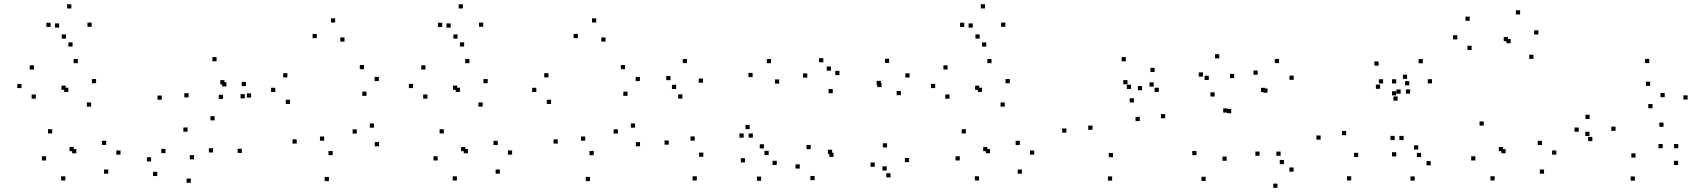

<svg xmlns="http://www.w3.org/2000/svg" viewBox="-20 -836 8100 912"><path d="M494.2 -11V-31H474.2V-11ZM552.5 -101.3V-121.3H532.5V-101.3ZM484.2 -147.1V-167.1H464.2V-147.1ZM342.7 -107.9V-127.9H322.7V-107.9ZM330.2 -117.8V-137.8H310.2V-117.8ZM412.6 -329.4V-349.4H392.6V-329.4ZM436.5 -440.7V-460.7H416.5V-440.7ZM349.7 -535.9V-555.9H329.7V-535.9ZM141.1 -505.7V-525.7H121.1V-505.7ZM82.1 -417.5V-437.5H62.1V-417.5ZM150.2 -367.2V-387.2H130.2V-367.2ZM291.9 -409.2V-429.2H271.9V-409.2ZM304.8 -399.3V-419.3H284.8V-399.3ZM228.1 -202.2V-222.2H208.1V-202.2ZM198.9 -73.7V-93.7H178.9V-73.7ZM290.3 21.3V1.3H270.3V21.3ZM415.4 -708.8V-728.8H395.4V-708.8ZM318.8 -795.8V-815.8H298.8V-795.8ZM220.3 -708V-728H200.3V-708ZM293.4 -652.6V-672.6H273.4V-652.6ZM260.8 -704.8V-724.8H240.8V-704.8ZM324.7 -614.8V-634.8H304.7V-614.8Z M1128.8 -109.5V-129.5H1108.8V-109.5ZM999.5 -264.2V-284.2H979.5V-264.2ZM875.6 -373.2V-393.2H855.6V-373.2ZM1046.2 -435.3V-455.3H1026.2V-435.3ZM1055.4 -425.4V-445.4H1035.4V-425.4ZM1039.2 -365.8V-385.8H1019.2V-365.8ZM1172.7 -372.4V-392.4H1152.7V-372.4ZM1148.2 -427V-447H1128.2V-427ZM1142.7 -368.9V-388.9H1122.7V-368.9ZM1008.8 -544.9V-564.9H988.8V-544.9ZM748.3 -362.2V-382.2H728.3V-362.2ZM871 -210.4V-230.4H851V-210.4ZM992.1 -111.8V-131.8H972.1V-111.8ZM901.6 -79.1V-99.1H881.6V-79.1ZM766.1 -108.8V-128.8H746.1V-108.8ZM697.8 -69.1V-89.1H677.8V-69.1ZM727 0.2V-19.8H707V0.2ZM886.4 32.2V12.2H866.4V32.2Z M1780.2 -141V-161H1760.2V-141ZM1756.4 -229.6V-249.6H1736.4V-229.6ZM1674.8 -201.5V-221.5H1654.8V-201.5ZM1560.2 -99V-119H1540.2V-99ZM1519.8 -167.7V-187.7H1499.8V-167.7ZM1616.4 -638.3V-658.3H1596.4V-638.3ZM1572 -728.9V-748.9H1552V-728.9ZM1484.8 -654.8V-674.8H1464.8V-654.8ZM1389.4 -154.1V-174.1H1369.4V-154.1ZM1542.3 24.3V4.3H1522.3V24.3ZM1720.8 -380.8V-400.8H1700.8V-380.8ZM1779.4 -450.8V-470.8H1759.4V-450.8ZM1709 -507.2V-527.2H1689V-507.2ZM1345.1 -468.4V-488.4H1325.1V-468.4ZM1287.7 -399.1V-419.1H1267.7V-399.1ZM1357.5 -342.2V-362.2H1337.5V-342.2Z M2354.2 -11V-31H2334.2V-11ZM2412.5 -101.3V-121.3H2392.5V-101.3ZM2344.2 -147.1V-167.1H2324.2V-147.1ZM2202.7 -107.9V-127.9H2182.7V-107.9ZM2190.2 -117.8V-137.8H2170.2V-117.8ZM2272.6 -329.4V-349.4H2252.6V-329.4ZM2296.5 -440.7V-460.7H2276.5V-440.7ZM2209.7 -535.9V-555.9H2189.7V-535.9ZM2001.1 -505.7V-525.7H1981.1V-505.7ZM1942.1 -417.5V-437.5H1922.1V-417.5ZM2010.2 -367.2V-387.2H1990.2V-367.2ZM2151.9 -409.2V-429.2H2131.9V-409.2ZM2164.8 -399.3V-419.3H2144.8V-399.3ZM2088.1 -202.2V-222.2H2068.1V-202.2ZM2058.9 -73.7V-93.7H2038.9V-73.7ZM2150.3 21.3V1.3H2130.3V21.3ZM2275.4 -708.8V-728.8H2255.4V-708.8ZM2178.8 -795.8V-815.8H2158.8V-795.8ZM2080.3 -708V-728H2060.3V-708ZM2153.4 -652.6V-672.6H2133.4V-652.6ZM2120.8 -704.8V-724.8H2100.8V-704.8ZM2184.7 -614.8V-634.8H2164.7V-614.8Z M3020.2 -141V-161H3000.2V-141ZM2996.4 -229.6V-249.6H2976.4V-229.6ZM2914.8 -201.5V-221.5H2894.8V-201.5ZM2800.2 -99V-119H2780.2V-99ZM2759.8 -167.7V-187.7H2739.8V-167.7ZM2856.4 -638.3V-658.3H2836.4V-638.3ZM2812 -728.9V-748.9H2792V-728.9ZM2724.8 -654.8V-674.8H2704.8V-654.8ZM2629.4 -154.1V-174.1H2609.4V-154.1ZM2782.3 24.3V4.3H2762.3V24.3ZM2960.8 -380.8V-400.8H2940.8V-380.8ZM3019.4 -450.8V-470.8H2999.4V-450.8ZM2949 -507.2V-527.2H2929V-507.2ZM2585.1 -468.4V-488.4H2565.1V-468.4ZM2527.7 -399.1V-419.1H2507.7V-399.1ZM2597.5 -342.2V-362.2H2577.5V-342.2Z M3669.6 -52.4V-72.4H3649.6V-52.4ZM3608.8 -130.9V-150.9H3588.8V-130.9ZM3631.3 -99.4V-119.4H3611.3V-99.4ZM3681.1 -438.8V-458.8H3661.1V-438.8ZM3642.4 -535.8V-555.8H3622.4V-535.8ZM3555 -469.8V-489.8H3535V-469.8ZM3320.8 -91.3V-111.3H3300.8V-91.3ZM3279.9 -168V-188H3259.9V-168ZM3319.1 -443V-463H3299.1V-443ZM3243.2 -536.2V-556.2H3223.2V-536.2ZM3164.6 -455.2V-475.2H3144.6V-455.2ZM3221.4 -367.7V-387.7H3201.4V-367.7ZM3191.7 -413.2V-433.2H3171.7V-413.2ZM3156.5 -148.8V-168.8H3136.5V-148.8ZM3289.8 21.2V1.2H3269.8V21.2ZM3512.4 -182V-202H3492.4V-182ZM3556.1 -182V-202H3536.1V-182ZM3540.9 -222.6V-242.6H3520.9V-222.6ZM3519 -64.6V-84.6H3499V-64.6ZM3595.4 22.8V2.8H3575.4V22.8Z M4191.8 -25.8V-45.8H4171.8V-25.8ZM4135 -43.8V-63.8H4115V-43.8ZM4210 6.7V-13.3H4190V6.7ZM4298.1 -65.8V-85.8H4278.1V-65.8ZM4193.5 -135.5V-155.5H4173.5V-135.5ZM3939.2 -90.7V-110.7H3919.2V-90.7ZM3932.6 -104.9V-124.9H3912.6V-104.9ZM4259.1 -383.8V-403.8H4239.1V-383.8ZM4300.4 -467.8V-487.8H4280.4V-467.8ZM4203.5 -537.1V-557.1H4183.5V-537.1ZM3927.1 -500.2V-520.2H3907.1V-500.2ZM3967.4 -479.3V-499.3H3947.4V-479.3ZM3890.7 -539.8V-559.8H3870.7V-539.8ZM3814.5 -467.4V-487.4H3794.5V-467.4ZM3935.7 -393.1V-413.1H3915.7V-393.1ZM4164 -432.1V-452.1H4144V-432.1ZM4167.3 -422.4V-442.4H4147.3V-422.4ZM3830.9 -127.5V-147.5H3810.9V-127.5ZM3779 -35.3V-55.3H3759V-35.3ZM3849.4 19.8V-0.2H3829.4V19.8Z M4834.2 -11V-31H4814.2V-11ZM4892.5 -101.3V-121.3H4872.5V-101.3ZM4824.2 -147.1V-167.1H4804.2V-147.1ZM4682.7 -107.9V-127.9H4662.7V-107.9ZM4670.2 -117.8V-137.8H4650.2V-117.8ZM4752.6 -329.4V-349.4H4732.6V-329.4ZM4776.5 -440.7V-460.7H4756.5V-440.7ZM4689.7 -535.9V-555.9H4669.7V-535.9ZM4481.1 -505.7V-525.7H4461.1V-505.7ZM4422.1 -417.5V-437.5H4402.1V-417.5ZM4490.2 -367.2V-387.2H4470.2V-367.2ZM4631.9 -409.2V-429.2H4611.9V-409.2ZM4644.8 -399.3V-419.3H4624.8V-399.3ZM4568.1 -202.2V-222.2H4548.1V-202.2ZM4538.9 -73.7V-93.7H4518.9V-73.7ZM4630.3 21.3V1.3H4610.3V21.3ZM4755.4 -708.8V-728.8H4735.4V-708.8ZM4658.8 -795.8V-815.8H4638.8V-795.8ZM4560.3 -708V-728H4540.3V-708ZM4633.4 -652.6V-672.6H4613.4V-652.6ZM4600.8 -704.8V-724.8H4580.8V-704.8ZM4664.7 -614.8V-634.8H4644.7V-614.8Z M5514.6 -274.2V-294.2H5494.6V-274.2ZM5460.1 -424.7V-444.7H5440.1V-424.7ZM5352.5 -413.6V-433.6H5332.5V-413.6ZM5366.2 -349.2V-369.2H5346.2V-349.2ZM5393.8 -260.9V-280.9H5373.8V-260.9ZM5266.5 -89.4V-109.4H5246.5V-89.4ZM5169.2 -219.5V-239.5H5149.2V-219.5ZM5335.6 -435.5V-455.5H5315.6V-435.5ZM5404.7 -407.4V-427.4H5384.7V-407.4ZM5484.3 -399.3V-419.3H5464.3V-399.3ZM5464.5 -493.8V-513.8H5444.5V-493.8ZM5327.8 -544.8V-564.8H5307.8V-544.8ZM5045.4 -205.8V-225.8H5025.4V-205.8ZM5262.7 21.9V1.9H5242.7V21.9Z M6124.6 -20.5V-40.5H6104.6V-20.5ZM6062.8 -96.1V-116.1H6042.8V-96.1ZM6078.8 -56.2V-76.2H6058.8V-56.2ZM6125 -456.8V-476.8H6105V-456.8ZM6055.5 -536.1V-556.1H6035.5V-536.1ZM5954 -481V-501H5934V-481ZM5828.2 -298.3V-318.3H5808.2V-298.3ZM5810.2 -301.2V-321.2H5790.2V-301.2ZM5842.4 -465V-485H5822.4V-465ZM5771.4 -558.7V-578.7H5751.4V-558.7ZM5694 -472.2V-492.2H5674V-472.2ZM5749.7 -377.5V-397.5H5729.7V-377.5ZM5721.8 -456.2V-476.2H5701.8V-456.2ZM5663.2 -99V-119H5643.2V-99ZM5707 23.5V3.5H5687V23.5ZM5806.8 -72.3V-92.3H5786.8V-72.3ZM5989.8 -398.9V-418.9H5969.8V-398.9ZM6000.9 -395.6V-415.6H5980.9V-395.6ZM5963.1 -96.2V-116.2H5943.1V-96.2ZM6047.9 56.2V36.2H6027.9V56.2Z M6604.6 -170.6V-190.6H6584.6V-170.6ZM6647.2 -170.6V-190.6H6627.2V-170.6ZM6678.2 -391.1V-411.1H6658.2V-391.1ZM6633.1 -391.1V-411.1H6613.1V-391.1ZM6431.6 -90.1V-110.1H6411.6V-90.1ZM6374.2 -193.9V-213.9H6354.2V-193.9ZM6535.4 -414.2V-434.2H6515.4V-414.2ZM6612.1 -382.8V-402.8H6592.1V-382.8ZM6612.1 -439.6V-459.6H6592.1V-439.6ZM6549.8 -439.6V-459.6H6529.8V-439.6ZM6618.7 -357.8V-377.8H6598.7V-357.8ZM6674 -430.5V-450.5H6654V-430.5ZM6528.3 -524.2V-544.2H6508.3V-524.2ZM6253 -172.5V-192.5H6233V-172.5ZM6398.2 21.2V1.2H6378.2V21.2ZM6775.9 -50.7V-70.7H6755.9V-50.7ZM6716.8 -125.5V-145.5H6696.8V-125.5ZM6730.2 -90.2V-110.2H6710.2V-90.2ZM6781.9 -439.8V-459.8H6761.9V-439.8ZM6738.4 -535.4V-555.4H6718.4V-535.4ZM6663.7 -461.4V-481.4H6643.7V-461.4ZM6612.2 -93V-113H6592.2V-93ZM6699.8 22V2H6679.8V22Z M7314.2 -11V-31H7294.2V-11ZM7372.5 -101.3V-121.3H7352.5V-101.3ZM7304.2 -147.1V-167.1H7284.2V-147.1ZM7131.8 -107.9V-127.9H7111.8V-107.9ZM7119.4 -117.8V-137.8H7099.4V-117.8ZM7263.8 -556.2V-576.2H7243.8V-556.2ZM7287.3 -672V-692H7267.3V-672ZM7200.5 -767.2V-787.2H7180.5V-767.2ZM6961.1 -737V-757H6941.1V-737ZM6902.1 -648.8V-668.8H6882.1V-648.8ZM6970.2 -598.6V-618.6H6950.2V-598.6ZM7142.8 -640.5V-660.5H7122.8V-640.5ZM7155.6 -630.7V-650.7H7135.6V-630.7ZM7027.8 -239.3V-259.3H7007.8V-239.3ZM6988.1 -73.7V-93.7H6968.1V-73.7ZM7079.5 21.3V1.3H7059.5V21.3Z M7951.2 -52.1V-72.1H7931.2V-52.1ZM7951.7 -131.9V-151.9H7931.7V-131.9ZM7877.8 -131.8V-151.8H7857.8V-131.8ZM7748.8 -87.5V-107.5H7728.8V-87.5ZM7653.8 -214.5V-234.5H7633.8V-214.5ZM7818.3 -428.2V-448.2H7798.3V-428.2ZM7887.3 -374.3V-394.3H7867.3V-374.3ZM7829.4 -321.8V-341.8H7809.4V-321.8ZM7530.8 -270.9V-290.9H7510.8V-270.9ZM7479 -210.2V-230.2H7459V-210.2ZM7543.6 -165.8V-185.8H7523.6V-165.8ZM7881.8 -233.6V-253.6H7861.8V-233.6ZM7996.1 -363.2V-383.2H7976.1V-363.2ZM7813.9 -536.2V-556.2H7793.9V-536.2ZM7530.1 -190.1V-210.1H7510.1V-190.1ZM7745.6 22.1V2.1H7725.6V22.1Z"/></svg>

Font: Monaspace Radon Dots Var
Style: Regular
Weight: 400
Designer: Riley Cran and the Lettermatic Team
Version: Version 1.100 (Monaspace Radon Dots)